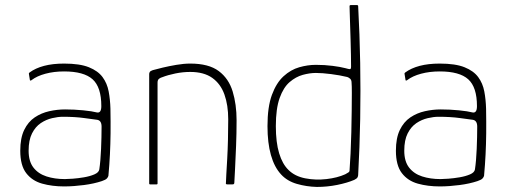

<svg xmlns="http://www.w3.org/2000/svg" viewBox="-20 -728 2012 758"><path d="M233 8Q186 8 146.5 -3Q107 -14 83.5 -44.5Q60 -75 60 -133Q60 -183 75.5 -215Q91 -247 117 -264.5Q143 -282 174.5 -289Q206 -296 237 -296Q273 -296 308.5 -292.5Q344 -289 363 -284Q380 -281 380 -309Q380 -384 345.5 -415Q311 -446 233 -446Q193 -446 159.5 -437Q126 -428 105 -412Q103 -410 100.5 -410Q98 -410 98 -412L94 -437Q94 -439 95 -440Q96 -441 97 -442Q120 -459 154 -468Q188 -477 233 -477Q295 -477 331 -462.5Q367 -448 385 -423.5Q403 -399 409 -367Q415 -335 416 -299Q417 -245 416.5 -202Q416 -159 414 -118.5Q412 -78 408 -34Q407 -29 402 -23.5Q397 -18 382 -13Q367 -8 349 -4Q331 0 311.5 2.5Q292 5 272.5 6.5Q253 8 233 8ZM236 -21Q246 -21 267 -22.5Q288 -24 311.5 -28Q335 -32 352.5 -39.5Q370 -47 372 -59Q377 -92 379 -140Q381 -188 381 -228Q381 -252 364 -255Q348 -257 312 -262Q276 -267 228 -267Q209 -267 185.5 -261.5Q162 -256 141 -242Q120 -228 106.5 -201.5Q93 -175 93 -133Q93 -91 112 -66.5Q131 -42 163.5 -31.5Q196 -21 236 -21Z M573 0Q569 0 569 -4Q569 -112 569 -220Q569 -328 569 -436Q569 -440 571.5 -444Q574 -448 583 -451Q597 -455 622 -461Q647 -467 676.5 -472Q706 -477 731 -477Q804 -477 843.5 -447.5Q883 -418 898.5 -367Q914 -316 914 -253Q914 -202 912 -151.5Q910 -101 908 -62Q906 -23 905 -5Q904 -2 902.5 -1Q901 0 896 0H878Q874 0 872.5 -1.5Q871 -3 872 -7Q872 -15 873.5 -40Q875 -65 877 -100.5Q879 -136 880 -177Q881 -218 881 -257Q881 -313 866 -355Q851 -397 818 -420.5Q785 -444 731 -444Q702 -444 672.5 -438Q643 -432 620 -423Q615 -422 608.5 -417.5Q602 -413 602 -402Q602 -336 602 -269.5Q602 -203 602 -136.5Q602 -70 602 -4Q602 0 598 0Z M1036 -230Q1036 -306 1053.5 -353.5Q1071 -401 1099.5 -427Q1128 -453 1161.5 -462.5Q1195 -472 1227 -472Q1262 -472 1293 -468Q1324 -464 1343 -459Q1357 -455 1361.5 -455Q1366 -455 1366 -465Q1366 -482 1365.5 -511Q1365 -540 1364 -573Q1363 -606 1362 -636Q1361 -666 1360.5 -685Q1360 -704 1360 -704Q1360 -706 1361.5 -707Q1363 -708 1364 -708H1390Q1391 -708 1392.5 -707Q1394 -706 1394 -704Q1397 -648 1399 -592Q1401 -536 1402 -480.5Q1403 -425 1403 -369Q1403 -313 1402 -257.5Q1401 -202 1399 -147Q1397 -92 1394 -37Q1394 -33 1391.5 -28Q1389 -23 1379 -18Q1351 -6 1311.5 2Q1272 10 1231 10Q1190 9 1152 -2Q1114 -13 1090 -39Q1063 -68 1049.5 -116Q1036 -164 1036 -230ZM1069 -230Q1069 -166 1082 -123Q1095 -80 1119 -57Q1144 -32 1185 -24Q1226 -16 1269 -21Q1312 -26 1343 -40Q1350 -44 1355 -47Q1360 -50 1360 -55Q1362 -82 1364 -122Q1366 -162 1367 -206Q1368 -250 1368.5 -290.5Q1369 -331 1369 -361Q1369 -391 1368 -401Q1368 -412 1362.5 -417Q1357 -422 1351 -424Q1322 -431 1287 -435.5Q1252 -440 1227 -440Q1203 -440 1175.5 -432.5Q1148 -425 1123.5 -404Q1099 -383 1084 -341Q1069 -299 1069 -230Z M1716 8Q1669 8 1629.5 -3Q1590 -14 1566.5 -44.5Q1543 -75 1543 -133Q1543 -183 1558.5 -215Q1574 -247 1600 -264.5Q1626 -282 1657.5 -289Q1689 -296 1720 -296Q1756 -296 1791.5 -292.5Q1827 -289 1846 -284Q1863 -281 1863 -309Q1863 -384 1828.5 -415Q1794 -446 1716 -446Q1676 -446 1642.5 -437Q1609 -428 1588 -412Q1586 -410 1583.5 -410Q1581 -410 1581 -412L1577 -437Q1577 -439 1578 -440Q1579 -441 1580 -442Q1603 -459 1637 -468Q1671 -477 1716 -477Q1778 -477 1814 -462.5Q1850 -448 1868 -423.5Q1886 -399 1892 -367Q1898 -335 1899 -299Q1900 -245 1899.5 -202Q1899 -159 1897 -118.5Q1895 -78 1891 -34Q1890 -29 1885 -23.5Q1880 -18 1865 -13Q1850 -8 1832 -4Q1814 0 1794.5 2.5Q1775 5 1755.5 6.5Q1736 8 1716 8ZM1719 -21Q1729 -21 1750 -22.5Q1771 -24 1794.5 -28Q1818 -32 1835.5 -39.5Q1853 -47 1855 -59Q1860 -92 1862 -140Q1864 -188 1864 -228Q1864 -252 1847 -255Q1831 -257 1795 -262Q1759 -267 1711 -267Q1692 -267 1668.5 -261.5Q1645 -256 1624 -242Q1603 -228 1589.5 -201.5Q1576 -175 1576 -133Q1576 -91 1595 -66.5Q1614 -42 1646.5 -31.5Q1679 -21 1719 -21Z"/></svg>

Font: Glory Thin Thin
Style: Regular
Weight: 250
Version: Version 1.011